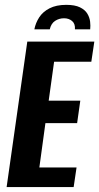

<svg xmlns="http://www.w3.org/2000/svg" viewBox="-20 -760 403 780"><path d="M249.2 -740.3Q284.1 -740.3 304.7 -730.3Q325.4 -720.2 334.7 -704.7Q344.1 -689.1 346.1 -672Q348 -655 346.4 -640.9H284.4Q286.1 -663.4 272.9 -674.6Q259.6 -685.8 240.1 -685.8Q220 -685.8 203.7 -675.1Q187.5 -664.4 182.2 -640.9H119.6Q124.6 -666.8 139.2 -689.4Q153.7 -712 181 -726.1Q208.4 -740.3 249.2 -740.3ZM6.9 0 90.9 -591H363.2L351 -509.3H199.8L177.8 -351H306.2L293.3 -259.7H164.5L139.9 -79.7H291L279.2 0Z"/></svg>

Font: Alumni Sans Thin
Style: Italic
Weight: 100
Italic angle: -8°
Designer: Robert E. Leuschke
Foundry: Robert E. Leuschke
Version: Version 1.016